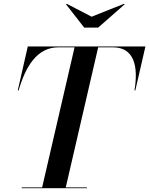

<svg xmlns="http://www.w3.org/2000/svg" viewBox="-20 -996 790 1016"><path d="M465 -907.5 333 -976 329.5 -973 425.5 -850H499.5L639.5 -973L636.5 -976ZM95 -4.5V0H440V-4.5H328L499.5 -745.5H578C690 -745.5 713 -644.5 691.5 -517.5H696L749.5 -750H127L74 -517.5H78.5C115 -643.5 176 -745.5 288 -745.5H374.5L203 -4.5Z"/></svg>

Font: Bodoni* 36pt Medium
Style: Italic
Weight: 500
Italic angle: -13°
Version: Version 2.3